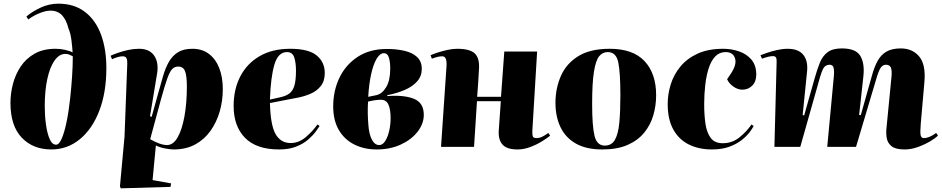

<svg xmlns="http://www.w3.org/2000/svg" viewBox="-20 -801 5135 1047"><path d="M124 -711Q154 -737 200.5 -759Q247 -781 298 -781Q385 -781 443.5 -736Q502 -691 531 -612Q560 -533 560 -430Q560 -297 521.5 -197Q483 -97 415 -41.5Q347 14 260 14Q160 14 98.5 -50.5Q37 -115 37 -240Q37 -291 50.5 -343Q64 -395 93 -438.5Q122 -482 169 -508.5Q216 -535 283 -535Q309 -535 335.5 -529Q362 -523 376 -515Q374 -546 369.5 -582.5Q365 -619 353 -647Q342 -692 318.5 -717.5Q295 -743 255 -743Q231 -743 197.5 -730Q164 -717 134 -695ZM286 -12Q302 -12 316.5 -45Q331 -78 343 -136Q355 -194 363 -268Q369 -324 373 -383.5Q377 -443 377 -494Q366 -500 357 -503.5Q348 -507 336 -507Q303 -507 277.5 -471Q252 -435 238 -370.5Q224 -306 224 -222Q224 -171 230.5 -123Q237 -75 250.5 -43.5Q264 -12 286 -12Z M674 -453Q675 -472 670 -483Q665 -494 649 -494Q635 -494 618 -488.5Q601 -483 591 -478L583 -497Q598 -504 623.5 -513Q649 -522 679 -528.5Q709 -535 738 -535Q796 -535 821.5 -496.5Q847 -458 836 -396L798 -167L807 -164L842 -290Q856 -339 868.5 -383.5Q881 -428 900 -462Q919 -496 949.5 -515.5Q980 -535 1029 -535Q1083 -535 1120 -506.5Q1157 -478 1176 -428.5Q1195 -379 1195 -315Q1195 -251 1178 -192.5Q1161 -134 1127.5 -87Q1094 -40 1044 -13Q994 14 927 14Q907 14 877.5 8Q848 2 830 -8L812 181L913 199L910 218L639 226L634 216L659 -55ZM952 -438Q933 -438 920 -425.5Q907 -413 893 -375Q879 -337 858 -260L799 -42Q825 -27 848.5 -18.5Q872 -10 891 -10Q925 -10 949 -52.5Q973 -95 986 -167.5Q999 -240 999 -330Q999 -388 989 -413Q979 -438 952 -438Z M1562 -535Q1663 -535 1707 -498.5Q1751 -462 1751 -403Q1751 -359 1729.5 -332Q1708 -305 1675 -290.5Q1642 -276 1606.5 -269Q1571 -262 1544 -257L1452 -239Q1455 -118 1483 -69.5Q1511 -21 1565 -21Q1609 -21 1646.5 -52.5Q1684 -84 1711 -122L1723 -114Q1717 -104 1701.5 -83Q1686 -62 1660 -39.5Q1634 -17 1595 -1.5Q1556 14 1502 14Q1378 14 1316 -49.5Q1254 -113 1254 -223Q1254 -315 1291 -385.5Q1328 -456 1397 -495.5Q1466 -535 1562 -535ZM1594 -416Q1594 -459 1584.5 -488Q1575 -517 1545 -517Q1496 -517 1476 -447.5Q1456 -378 1452 -258L1510 -271Q1538 -277 1557 -290.5Q1576 -304 1585 -333Q1594 -362 1594 -416Z M2034 14Q1966 14 1912 -13Q1858 -40 1827.5 -92.5Q1797 -145 1797 -221Q1797 -306 1831 -377Q1865 -448 1930.5 -491Q1996 -534 2090 -534Q2142 -534 2185.5 -524Q2229 -514 2254.5 -490Q2280 -466 2280 -425Q2280 -386 2255 -357.5Q2230 -329 2187 -310.5Q2144 -292 2092 -282V-277Q2182 -284 2236.5 -262.5Q2291 -241 2291 -175Q2291 -126 2257 -82.5Q2223 -39 2165 -12.5Q2107 14 2034 14ZM1988 -273 2032 -282Q2064 -289 2086 -326Q2108 -363 2108 -426Q2108 -464 2100.5 -487.5Q2093 -511 2074 -511Q2052 -511 2034 -481Q2016 -451 2004 -397Q1992 -343 1988 -273ZM2048 -10Q2067 -10 2081 -32.5Q2095 -55 2102.5 -88.5Q2110 -122 2110 -156Q2110 -205 2098 -231Q2086 -257 2057 -257Q2044 -257 2025.5 -254.5Q2007 -252 1987 -247Q1985 -215 1985.5 -183Q1986 -151 1989 -117Q1993 -67 2008.5 -38.5Q2024 -10 2048 -10Z M2711 -249H2581L2565 0H2385L2415 -442Q2418 -494 2392 -494Q2380 -494 2367 -491Q2354 -488 2335 -481L2328 -500Q2344 -507 2368.5 -515Q2393 -523 2421 -529Q2449 -535 2473 -535Q2542 -535 2569 -509.5Q2596 -484 2592 -425Q2590 -386 2587.5 -348.5Q2585 -311 2582 -273H2712L2730 -520H2909L2883 -89Q2882 -69 2885 -58.5Q2888 -48 2906 -48Q2923 -48 2940 -57Q2957 -66 2970 -76L2980 -61Q2964 -48 2935 -30Q2906 -12 2871 1Q2836 14 2802 14Q2743 14 2719.5 -13.5Q2696 -41 2700 -92Z M3264 14Q3177 14 3120.5 -18Q3064 -50 3036.5 -107.5Q3009 -165 3009 -240Q3009 -319 3038.5 -386.5Q3068 -454 3133 -494.5Q3198 -535 3305 -535Q3432 -535 3495 -467.5Q3558 -400 3558 -282Q3558 -225 3542.5 -172Q3527 -119 3492.5 -77Q3458 -35 3402 -10.5Q3346 14 3264 14ZM3278 -7Q3316 -7 3334 -40Q3352 -73 3357.5 -134.5Q3363 -196 3363 -281Q3363 -405 3351.5 -461Q3340 -517 3294 -517Q3266 -517 3247.5 -494.5Q3229 -472 3219 -411Q3209 -350 3209 -235Q3209 -114 3222 -60.5Q3235 -7 3278 -7Z M3925 -535Q3968 -535 4009.5 -521Q4051 -507 4077.5 -476Q4104 -445 4104 -394Q4104 -356 4082 -334Q4060 -312 4028 -312Q4003 -312 3979 -329Q3955 -346 3945 -369L3966 -400Q3999 -450 3988 -483.5Q3977 -517 3937 -517Q3903 -517 3880.5 -493.5Q3858 -470 3845 -430Q3832 -390 3826 -339Q3820 -288 3820 -233Q3820 -174 3827 -126Q3834 -78 3855.5 -49Q3877 -20 3921 -20Q3973 -20 4012.5 -52Q4052 -84 4078 -122L4090 -114Q4083 -100 4067 -79Q4051 -58 4023.5 -36.5Q3996 -15 3956 -0.5Q3916 14 3862 14Q3791 14 3736.5 -13Q3682 -40 3651.5 -95Q3621 -150 3621 -234Q3621 -286 3637 -339Q3653 -392 3689 -436.5Q3725 -481 3783 -508Q3841 -535 3925 -535Z M4527 -384Q4530 -416 4525.5 -432Q4521 -448 4505 -448Q4483 -448 4472 -431.5Q4461 -415 4447 -364L4344 0H4203L4215 -461Q4216 -480 4211.5 -487.5Q4207 -495 4195 -495Q4174 -495 4135 -481L4127 -500Q4137 -504 4161.5 -512.5Q4186 -521 4216.5 -528Q4247 -535 4275 -535Q4334 -535 4360.5 -502Q4387 -469 4381 -411L4357 -174L4365 -171L4423 -376Q4436 -422 4450.5 -458.5Q4465 -495 4492.5 -516Q4520 -537 4571 -537Q4647 -537 4671.5 -496Q4696 -455 4688 -384L4665 -174L4674 -173L4736 -393Q4748 -436 4765.5 -468.5Q4783 -501 4813 -519Q4843 -537 4892 -537Q4955 -537 4992 -493.5Q5029 -450 5021 -355L5001 -126Q4997 -78 5000.5 -63Q5004 -48 5018 -48Q5047 -48 5085 -76L5095 -62Q5082 -48 5052.5 -30.5Q5023 -13 4986 0.5Q4949 14 4913 14Q4864 14 4842 -3.5Q4820 -21 4815.5 -48Q4811 -75 4814 -102L4841 -378Q4845 -417 4838 -432.5Q4831 -448 4811 -448Q4794 -448 4782.5 -431.5Q4771 -415 4757 -366L4648 0H4491Z"/></svg>

Font: Literata 72pt ExtraBold
Style: Italic
Weight: 800
Italic angle: -2°
Designer: Latin by Veronika Burian and Jose Scaglione. Greek by Irene Vlachou. Cyrillic by Vera Evstafieva
Foundry: TypeTogether
Version: Version 3.002